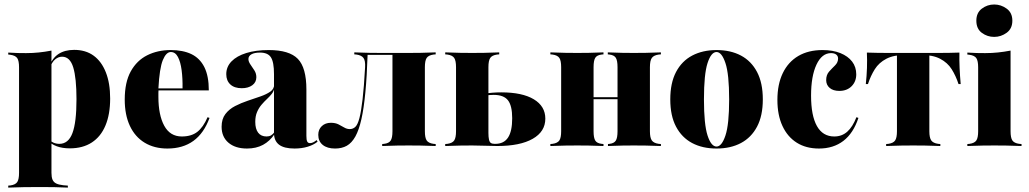

<svg xmlns="http://www.w3.org/2000/svg" viewBox="-20 -654 4609 860"><path d="M137.9 183.9Q112.9 183.9 85.9 184.3Q58.9 184.7 16.9 186.3V177.4L26.6 176.6Q49.2 173.4 57.3 161.3Q65.3 149.2 65.3 120.2V-209.7H210.5V120.2Q210.5 139.5 215.3 150.8Q220.2 162.1 231.5 167.7Q242.7 173.4 263.7 175.8L283.9 177.4V186.3Q250 184.7 225 184.3Q200 183.9 179.4 183.9Q158.9 183.9 137.9 183.9ZM312.1 -430.6Q363.7 -430.6 399.2 -404.8Q434.7 -379 454 -330.2Q473.4 -281.5 473.4 -212.9Q473.4 -141.9 452.4 -91.9Q431.5 -41.9 391.1 -15.7Q350.8 10.5 292.7 10.5Q258.9 10.5 234.3 1.2Q209.7 -8.1 196.8 -22.6L197.6 -29.8Q206.5 -21 219 -15.3Q231.5 -9.7 246 -9.7Q286.3 -9.7 304.4 -57.7Q322.6 -105.6 322.6 -209.7Q322.6 -304 308.1 -352Q293.5 -400 258.1 -400Q241.9 -400 227.4 -388.3Q212.9 -376.6 201.6 -346.8L199.2 -353.2Q213.7 -393.5 241.9 -412.1Q270.2 -430.6 312.1 -430.6ZM65.3 -209.7V-352.4Q65.3 -381.5 57.3 -393.5Q49.2 -405.6 25 -408.9L16.9 -409.7V-418.5Q41.1 -416.9 59.7 -416.5Q78.2 -416.1 96.8 -416.1Q126.6 -416.1 154 -419Q181.5 -421.8 210.5 -427.4V-418.5V-209.7Z M729.8 11.3Q671 11.3 627.8 -14.9Q584.7 -41.1 561.7 -90.3Q538.7 -139.5 538.7 -208.1Q538.7 -285.5 565.7 -334.3Q592.7 -383.1 639.5 -406.5Q686.3 -429.8 744.4 -429.8Q799.2 -429.8 837.1 -411.7Q875 -393.5 895.2 -353.6Q915.3 -313.7 915.3 -249.2H646L644.4 -258.1H797.6Q798.4 -303.2 793.5 -339.9Q788.7 -376.6 777 -398.8Q765.3 -421 745.2 -421Q724.2 -421 709.3 -384.7Q694.4 -348.4 689.5 -257.3L690.3 -255.6Q689.5 -247.6 689.5 -238.7Q689.5 -229.8 689.5 -220.2Q689.5 -138.7 715.7 -90.7Q741.9 -42.7 794.4 -42.7Q837.1 -42.7 863.7 -63.3Q890.3 -83.9 909.7 -129L918.5 -125.8Q893.5 -57.3 846.4 -23Q799.2 11.3 729.8 11.3Z M1207.3 -209.7V-321.8Q1207.3 -375.8 1193.5 -397.2Q1179.8 -418.5 1144.4 -418.5Q1120.2 -418.5 1106.5 -410.9Q1092.7 -403.2 1092.7 -389.5Q1092.7 -378.2 1101.6 -365.3Q1110.5 -352.4 1119.4 -338.7Q1128.2 -325 1128.2 -308.1Q1128.2 -285.5 1110.1 -272.2Q1091.9 -258.9 1062.9 -258.9Q1029.8 -258.9 1011.7 -275.8Q993.5 -292.7 993.5 -321.8Q993.5 -354.8 1016.9 -379Q1040.3 -403.2 1083.1 -416.5Q1125.8 -429.8 1183.9 -429.8Q1275.8 -429.8 1314.1 -390.3Q1352.4 -350.8 1352.4 -253.2V-209.7ZM1086.3 11.3Q1033.9 11.3 1003.2 -14.9Q972.6 -41.1 972.6 -86.3Q972.6 -121 989.5 -143.1Q1006.5 -165.3 1033.1 -179Q1059.7 -192.7 1089.9 -202.8Q1120.2 -212.9 1146.8 -222.2Q1173.4 -231.5 1190.7 -243.5Q1208.1 -255.6 1208.1 -275.8L1208.9 -260.5Q1206.5 -245.2 1197.2 -233.5Q1187.9 -221.8 1175.8 -210.5Q1163.7 -199.2 1151.6 -185.1Q1139.5 -171 1131.5 -152.4Q1123.4 -133.9 1123.4 -108.1Q1123.4 -76.6 1136.3 -59.7Q1149.2 -42.7 1174.2 -42.7Q1185.5 -42.7 1194 -47.6Q1202.4 -52.4 1209.7 -62.9V-53.2Q1188.7 -21.8 1158.1 -5.2Q1127.4 11.3 1086.3 11.3ZM1352.4 -45.2Q1352.4 -27.4 1356 -20.2Q1359.7 -12.9 1368.5 -12.9Q1375.8 -12.9 1383.1 -16.5Q1390.3 -20.2 1398.4 -26.6L1402.4 -19.4Q1384.7 -4.8 1358.1 3.2Q1331.5 11.3 1299.2 11.3Q1252.4 11.3 1229.8 -6Q1207.3 -23.4 1207.3 -58.1V-209.7H1352.4Z M1810.5 -2.4Q1786.3 -2.4 1759.7 -2Q1733.1 -1.6 1691.9 0V-8.9L1700 -9.7Q1721.8 -12.1 1729.8 -24.2Q1737.9 -36.3 1737.9 -66.1V-209.7H1883.1V-66.1Q1883.1 -37.1 1891.1 -25Q1899.2 -12.9 1921.8 -9.7L1931.5 -8.9V0Q1889.5 -1.6 1862.9 -2Q1836.3 -2.4 1810.5 -2.4ZM1480.6 11.3Q1446 11.3 1425.8 -4.8Q1405.6 -21 1405.6 -50Q1405.6 -74.2 1421.4 -89.1Q1437.1 -104 1462.1 -104Q1482.3 -104 1496.4 -96.8Q1510.5 -89.5 1522.2 -82.7Q1533.9 -75.8 1546.8 -75.8Q1561.3 -75.8 1571.8 -85.9Q1582.3 -96 1589.9 -125Q1597.6 -154 1604 -208.9Q1610.5 -263.7 1615.3 -353.2Q1616.9 -382.3 1608.1 -394.4Q1599.2 -406.5 1576.6 -409.7L1566.9 -410.5V-419.4Q1608.9 -417.7 1635.9 -417.3Q1662.9 -416.9 1687.9 -416.9H1697.6H1810.5Q1836.3 -416.9 1862.9 -417.3Q1889.5 -417.7 1931.5 -419.4V-410.5L1921.8 -409.7Q1899.2 -406.5 1891.1 -394.4Q1883.1 -382.3 1883.1 -353.2V-209.7H1737.9V-409.7L1740.3 -408.1H1624.2L1626.6 -409.7Q1623.4 -312.1 1616.5 -240.3Q1609.7 -168.5 1598.8 -120.2Q1587.9 -71.8 1571.8 -42.7Q1555.6 -13.7 1533.5 -1.2Q1511.3 11.3 1480.6 11.3Z M2022.6 -209.7V-353.2Q2022.6 -382.3 2014.5 -394.4Q2006.5 -406.5 1983.9 -409.7L1974.2 -410.5V-419.4Q2016.1 -417.7 2043.1 -417.3Q2070.2 -416.9 2095.2 -416.9Q2121 -416.9 2147.6 -417.3Q2174.2 -417.7 2216.1 -419.4V-410.5L2206.5 -409.7Q2183.9 -406.5 2175.8 -394.4Q2167.7 -382.3 2167.7 -353.2V-209.7ZM2095.2 -2.4Q2070.2 -2.4 2043.1 -2Q2016.1 -1.6 1974.2 0V-8.9L1983.9 -9.7Q2006.5 -12.9 2014.5 -25Q2022.6 -37.1 2022.6 -66.1V-209.7H2167.7V-58.9Q2167.7 -40.3 2170.2 -29Q2172.6 -17.7 2178.6 -13.7Q2184.7 -9.7 2195.2 -9.7H2198.4Q2237.1 -9.7 2255.6 -37.9Q2274.2 -66.1 2274.2 -124.2Q2274.2 -180.6 2255.2 -204.8Q2236.3 -229 2191.1 -229Q2182.3 -229 2171.8 -228.2Q2161.3 -227.4 2138.7 -224.2V-233.1Q2166.1 -237.1 2185.1 -238.7Q2204 -240.3 2225 -240.3Q2319.4 -240.3 2371 -209.3Q2422.6 -178.2 2422.6 -122.6Q2422.6 -64.5 2366.1 -32.3Q2309.7 0 2207.3 0Q2179.8 0 2153.6 -1.2Q2127.4 -2.4 2095.2 -2.4Z M2818.5 -2.4Q2795.2 -2.4 2769.4 -2Q2743.5 -1.6 2703.2 0V-8.9L2710.5 -9.7Q2730.6 -12.1 2738.3 -24.2Q2746 -36.3 2746 -66.1V-209.7H2891.1V-66.1Q2891.1 -37.1 2899.6 -25Q2908.1 -12.9 2930.6 -9.7L2940.3 -8.9V0Q2898.4 -1.6 2871.8 -2Q2845.2 -2.4 2818.5 -2.4ZM2566.1 -2.4Q2541.1 -2.4 2514.1 -2Q2487.1 -1.6 2445.2 0V-8.9L2454.8 -9.7Q2477.4 -12.9 2485.5 -25Q2493.5 -37.1 2493.5 -66.1V-353.2Q2493.5 -382.3 2485.5 -394.4Q2477.4 -406.5 2454.8 -409.7L2445.2 -410.5V-419.4Q2487.1 -417.7 2514.1 -417.3Q2541.1 -416.9 2566.1 -416.9Q2590.3 -416.9 2616.1 -417.3Q2641.9 -417.7 2683.1 -419.4V-410.5L2675 -409.7Q2654 -407.3 2646.4 -395.2Q2638.7 -383.1 2638.7 -353.2V-66.1Q2638.7 -36.3 2646.4 -24.2Q2654 -12.1 2675 -9.7L2683.1 -8.9V0Q2641.9 -1.6 2616.1 -2Q2590.3 -2.4 2566.1 -2.4ZM2746 -209.7V-353.2Q2746 -383.1 2738.3 -395.2Q2730.6 -407.3 2709.7 -409.7L2702.4 -410.5V-419.4Q2742.7 -417.7 2769 -417.3Q2795.2 -416.9 2818.5 -416.9Q2845.2 -416.9 2871.8 -417.3Q2898.4 -417.7 2940.3 -419.4V-410.5L2930.6 -409.7Q2908.1 -406.5 2899.6 -394.4Q2891.1 -382.3 2891.1 -353.2V-209.7ZM2580.6 -209.7V-218.5H2805.6V-209.7Z M3189.5 11.3Q3126.6 11.3 3080.2 -13.3Q3033.9 -37.9 3008.1 -86.7Q2982.3 -135.5 2982.3 -208.9Q2982.3 -282.3 3008.1 -331.5Q3033.9 -380.6 3080.6 -405.2Q3127.4 -429.8 3189.5 -429.8Q3252.4 -429.8 3298.8 -405.2Q3345.2 -380.6 3371 -331.5Q3396.8 -282.3 3396.8 -208.9Q3396.8 -135.5 3371 -86.7Q3345.2 -37.9 3298.8 -13.3Q3252.4 11.3 3189.5 11.3ZM3189.5 2.4Q3212.9 2.4 3229.4 -47.2Q3246 -96.8 3246 -208.9Q3246 -321.8 3229.4 -371.4Q3212.9 -421 3189.5 -421Q3165.3 -421 3149.2 -371.4Q3133.1 -321.8 3133.1 -208.9Q3133.1 -96.8 3149.2 -47.2Q3165.3 2.4 3189.5 2.4Z M3648.4 11.3Q3590.3 11.3 3548.8 -14.9Q3507.3 -41.1 3484.7 -89.9Q3462.1 -138.7 3462.1 -206.5Q3462.1 -276.6 3486.3 -326.6Q3510.5 -376.6 3555.6 -403.2Q3600.8 -429.8 3664.5 -429.8Q3710.5 -429.8 3744.4 -416.1Q3778.2 -402.4 3796.8 -378.2Q3815.3 -354 3815.3 -321Q3815.3 -288.7 3794.4 -267.7Q3773.4 -246.8 3739.5 -246.8Q3712.1 -246.8 3696.4 -260.1Q3680.6 -273.4 3680.6 -295.2Q3680.6 -318.5 3693.5 -333.1Q3706.5 -347.6 3720.2 -360.9Q3733.9 -374.2 3733.9 -391.9Q3733.9 -403.2 3725.4 -409.7Q3716.9 -416.1 3702.4 -416.1Q3661.3 -416.1 3637.1 -364.5Q3612.9 -312.9 3612.9 -225.8Q3612.9 -136.3 3639.1 -89.5Q3665.3 -42.7 3716.9 -42.7Q3750.8 -42.7 3775 -64.1Q3799.2 -85.5 3816.1 -129L3825 -125.8Q3802.4 -57.3 3757.7 -23Q3712.9 11.3 3648.4 11.3Z M4070.2 -2.4Q4045.2 -2.4 4018.1 -2Q3991.1 -1.6 3949.2 0V-8.9L3958.9 -9.7Q3981.5 -12.9 3989.5 -25Q3997.6 -37.1 3997.6 -66.1V-209.7H4142.7V-66.1Q4142.7 -37.1 4151.2 -25Q4159.7 -12.9 4182.3 -9.7L4191.9 -8.9V0Q4150 -1.6 4123.4 -2Q4096.8 -2.4 4070.2 -2.4ZM4037.9 -408.1Q3983.1 -408.1 3950 -390.7Q3916.9 -373.4 3898.4 -344Q3879.8 -314.5 3867.7 -277.4H3858.1Q3862.1 -313.7 3863.3 -349.6Q3864.5 -385.5 3862.9 -418.5Q3885.5 -417.7 3908.9 -417.3Q3932.3 -416.9 3954.8 -416.9H4037.9H4103.2H4186.3Q4208.9 -416.9 4232.3 -417.3Q4255.6 -417.7 4277.4 -418.5Q4276.6 -385.5 4278.2 -349.6Q4279.8 -313.7 4283.1 -277.4H4273.4Q4261.3 -314.5 4242.7 -344Q4224.2 -373.4 4191.1 -390.7Q4158.1 -408.1 4103.2 -408.1ZM3997.6 -209.7V-411.3H4142.7V-209.7Z M4361.3 -209.7V-352.4Q4361.3 -381.5 4353.2 -393.5Q4345.2 -405.6 4321 -408.9L4312.9 -409.7V-418.5Q4337.1 -416.9 4355.6 -416.5Q4374.2 -416.1 4392.7 -416.1Q4422.6 -416.1 4450 -419Q4477.4 -421.8 4506.5 -427.4V-418.5V-209.7ZM4433.9 -2.4Q4408.9 -2.4 4381.9 -2Q4354.8 -1.6 4312.9 0V-8.9L4322.6 -9.7Q4345.2 -12.9 4353.2 -25Q4361.3 -37.1 4361.3 -66.1V-209.7H4506.5V-66.1Q4506.5 -37.1 4514.5 -25Q4522.6 -12.9 4545.2 -9.7L4555.6 -8.9V0Q4513.7 -1.6 4486.7 -2Q4459.7 -2.4 4433.9 -2.4ZM4433.1 -488.7Q4402.4 -488.7 4377.8 -506.9Q4353.2 -525 4353.2 -561.3Q4353.2 -596.8 4377.8 -615.3Q4402.4 -633.9 4433.1 -633.9Q4463.7 -633.9 4489.1 -615.3Q4514.5 -596.8 4514.5 -561.3Q4514.5 -525.8 4489.1 -507.3Q4463.7 -488.7 4433.1 -488.7Z"/></svg>

Font: Playfair 144pt SemiCondensed Black
Style: Regular
Weight: 900
Width: 4
Designer: Claus Eggers Sørensen
Foundry: Claus Eggers Sørensen
Version: Version 2.203